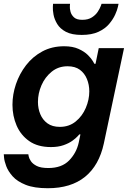

<svg xmlns="http://www.w3.org/2000/svg" viewBox="-26 -785 685 1017"><path d="M407 -600Q354 -600 323 -616.5Q292 -633 277 -658Q262 -683 257.5 -707.5Q253 -732 254 -748.5Q255 -765 255 -765H345Q345 -765 344 -752.5Q343 -740 347.5 -723Q352 -706 366 -693Q380 -680 410 -680Q441 -680 461 -693Q481 -706 492 -723Q503 -740 507.5 -752.5Q512 -765 512 -765H602Q602 -765 598.5 -748.5Q595 -732 584 -707.5Q573 -683 552 -658Q531 -633 495.5 -616.5Q460 -600 407 -600ZM227 212Q155 212 110 194Q65 176 41 149Q17 122 7 95Q-3 68 -4.5 50Q-6 32 -6 32H124Q124 32 126 43Q128 54 137.5 68.5Q147 83 168.5 94Q190 105 230 105Q301 105 340 65Q379 25 391 -30L400 -73H394Q394 -73 385 -63Q376 -53 357.5 -39.5Q339 -26 310.5 -16Q282 -6 244 -6Q174 -6 129 -37.5Q84 -69 62 -120Q40 -171 40 -230Q40 -285 58.5 -339.5Q77 -394 112 -439.5Q147 -485 198 -512.5Q249 -540 314 -540Q359 -540 390 -526Q421 -512 439.5 -493.5Q458 -475 466 -461Q474 -447 474 -447H480L497 -530H631L524 -25Q499 91 424.5 151.5Q350 212 227 212ZM291 -113Q340 -113 375 -141.5Q410 -170 428.5 -213.5Q447 -257 447 -301Q447 -336 434.5 -366.5Q422 -397 397 -415.5Q372 -434 332 -434Q283 -434 247.5 -405Q212 -376 193.5 -333Q175 -290 175 -245Q175 -210 187.5 -180Q200 -150 225.5 -131.5Q251 -113 291 -113Z"/></svg>

Font: Be Vietnam Pro SemiBold
Style: Italic
Weight: 600
Italic angle: -12°
Designer: Lam Bao, Tony Le, Vietanh Nguyen
Foundry: Yellow Type Foundry
Version: Version 1.002; ttfautohint (v1.8.3)